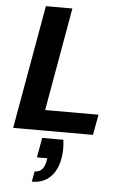

<svg xmlns="http://www.w3.org/2000/svg" viewBox="-64 -745 707 1083"><g transform="rotate(5 289.5 -203.5)"><path d="M27 0 151 -700H301L198 -116H500L479 0ZM158 293 169 234Q195 234 210 218Q225 202 231 170L234 154H175L195 42H315Q319 71 318.5 98Q318 125 313 150Q302 215 262.5 254Q223 293 158 293Z"/></g></svg>

Font: DM Sans 9pt Black
Style: Italic
Weight: 900
Italic angle: -10°
Version: Version 4.004;gftools[0.9.30]